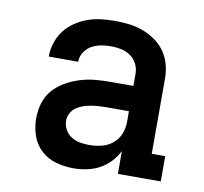

<svg xmlns="http://www.w3.org/2000/svg" viewBox="-66 -609 732 688"><g transform="rotate(10 300.0 -265.0)"><path d="M243 8Q211 8 180 -0.5Q149 -9 125.5 -30.5Q102 -52 91.5 -82.5Q81 -113 81 -145Q81 -173 89 -200.5Q97 -228 115.5 -249Q134 -270 158.5 -284Q183 -298 210 -306.5Q237 -315 265 -317.5Q293 -320 321 -320H404V-365Q404 -384 395 -401Q386 -418 370.5 -428.5Q355 -439 336 -442.5Q317 -446 299 -446Q281 -446 263 -442.5Q245 -439 229.5 -430Q214 -421 204 -405Q194 -389 194 -371Q194 -371 194 -371Q194 -371 194 -371H87Q87 -371 87 -371.5Q87 -372 87 -372Q87 -397 95 -421.5Q103 -446 118 -466Q133 -486 154.5 -500.5Q176 -515 199.5 -523.5Q223 -532 248 -535Q273 -538 299 -538Q324 -538 350 -535Q376 -532 400.5 -523Q425 -514 446.5 -499Q468 -484 483 -462.5Q498 -441 504.5 -416Q511 -391 511 -365V-92H560V0H404V-83Q393 -61 376 -43Q359 -25 337.5 -13.5Q316 -2 291.5 3Q267 8 243 8ZM285 -84Q307 -84 329.5 -89.5Q352 -95 369.5 -109.5Q387 -124 395.5 -145Q404 -166 404 -189V-228H321Q307 -228 293 -227Q279 -226 265 -223.5Q251 -221 238 -216.5Q225 -212 213.5 -204Q202 -196 195 -183Q188 -170 188 -156Q188 -139 196.5 -123.5Q205 -108 219.5 -99Q234 -90 251 -87Q268 -84 285 -84Z"/></g></svg>

Font: Iosevka Slab Semibold Extended
Style: Regular
Weight: 600
Width: 7
Monospace: yes
Designer: Belleve Invis
Foundry: Belleve Invis
Version: Version 11.1.0; ttfautohint (v1.8.3)